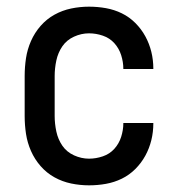

<svg xmlns="http://www.w3.org/2000/svg" viewBox="-20 -548 540 576"><path d="M247 8Q220 8 193.5 2.5Q167 -3 143.5 -16Q120 -29 102 -49.5Q84 -70 73 -95Q62 -120 58 -146.5Q54 -173 54 -200V-320Q54 -347 58 -373.5Q62 -400 73 -425Q84 -450 102 -470.5Q120 -491 143.5 -504Q167 -517 193.5 -522.5Q220 -528 247 -528Q273 -528 298 -523.5Q323 -519 345.5 -508Q368 -497 386 -479Q404 -461 416 -439Q428 -417 434 -392.5Q440 -368 440 -342V-341H350V-342Q350 -362 343.5 -382.5Q337 -403 323 -418.5Q309 -434 288.5 -441Q268 -448 247 -448Q224 -448 202 -438Q180 -428 167 -409Q154 -390 149 -366.5Q144 -343 144 -320V-200Q144 -177 149 -153.5Q154 -130 167 -111Q180 -92 202 -82Q224 -72 247 -72Q268 -72 288.5 -79Q309 -86 323 -101.5Q337 -117 343.5 -137.5Q350 -158 350 -178V-179H440V-178Q440 -152 434 -127.5Q428 -103 416 -81Q404 -59 386 -41Q368 -23 345.5 -12Q323 -1 298 3.5Q273 8 247 8Z"/></svg>

Font: Iosevka SS10 Medium
Style: Regular
Weight: 500
Monospace: yes
Designer: Belleve Invis
Foundry: Belleve Invis
Version: Version 28.0.6; ttfautohint (v1.8.4)